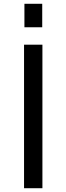

<svg xmlns="http://www.w3.org/2000/svg" viewBox="-20 -994 351 1014"><path d="M107 0ZM107 -758H204V0H107ZM109 -974H203V-850H109Z"/></svg>

Font: Biryani
Style: Regular
Weight: 400
Designer: Dan Reynolds and Mathieu Réguer
Foundry: Dan Reynolds and Mathieu Réguer
Version: Version 1.004; ttfautohint (v1.1) -l 5 -r 5 -G 72 -x 0 -D la